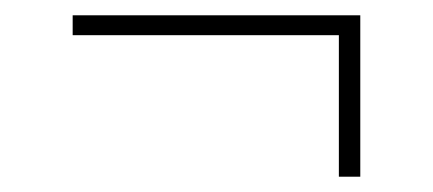

<svg xmlns="http://www.w3.org/2000/svg" viewBox="-20 -415 566 251"><path d="M75 -369H423V-184H451V-395H75Z"/></svg>

Font: MV Cash Thin
Style: Regular
Weight: 100
Designer: Rodrigo Fuenzalida
Foundry: fragTYPE
Version: Version 1.100;Glyphs 3.1.2 (3151)